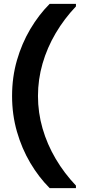

<svg xmlns="http://www.w3.org/2000/svg" viewBox="-20 -826 434 986"><path d="M235 140Q179 84 135.5 10.5Q92 -63 67 -150Q42 -237 42 -333Q42 -430 67 -516.5Q92 -603 135.5 -676.5Q179 -750 235 -806H370V-793Q310 -730 266 -655.5Q222 -581 198.5 -499.5Q175 -418 175 -333Q175 -248 198.5 -166.5Q222 -85 266 -10.5Q310 64 370 127V140Z"/></svg>

Font: DM Sans 28pt
Style: Bold
Weight: 700
Version: Version 4.004;gftools[0.9.30]